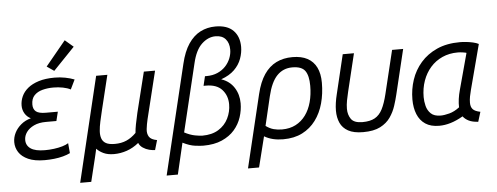

<svg xmlns="http://www.w3.org/2000/svg" viewBox="-57 -935 3310 1279"><g transform="rotate(-5 1597.5 -295.5)"><path d="M209 12Q142 12 99.5 -7Q57 -26 37 -57Q17 -88 17 -125Q17 -157 32 -187Q47 -217 75 -240.5Q103 -264 141 -274Q116 -286 101.5 -310Q87 -334 87 -363Q87 -395 100.5 -425Q114 -455 142.5 -478.5Q171 -502 215.5 -516Q260 -530 322 -530Q358 -530 392 -523.5Q426 -517 454 -506L423 -442Q402 -453 371.5 -459Q341 -465 308 -465Q269 -465 235 -456Q201 -447 180 -425Q159 -403 159 -364Q159 -333 178 -317.5Q197 -302 244 -302H324L309 -241H239Q192 -241 159 -225.5Q126 -210 108.5 -185.5Q91 -161 91 -133Q91 -96 121.5 -75Q152 -54 216 -54Q247 -54 277.5 -58Q308 -62 333.5 -69.5Q359 -77 374 -87L380 -20Q360 -10 332.5 -2.5Q305 5 273 8.5Q241 12 209 12ZM324 -575 276 -608 411 -772 467 -724Z M431 183 599 -518H674L617 -284Q608 -247 600.5 -212.5Q593 -178 591 -149.5Q589 -121 596.5 -99.5Q604 -78 624.5 -66.5Q645 -55 684 -55Q728 -55 762 -70Q796 -85 827 -116Q829 -142 835 -173Q841 -204 851 -248L918 -518H993L915 -200Q907 -166 903.5 -135.5Q900 -105 913 -84Q926 -63 966 -56L947 9Q930 9 908 3.5Q886 -2 866.5 -15Q847 -28 839 -48Q801 -17 758.5 -2.5Q716 12 673 12Q631 12 602.5 -1.5Q574 -15 557 -34Q554 -21 551 -7Q548 7 544 23L505 183Z M1009 185 1185 -547Q1204 -628 1238 -678.5Q1272 -729 1318 -752.5Q1364 -776 1419 -776Q1498 -776 1538 -735.5Q1578 -695 1578 -626Q1578 -587 1563.5 -547Q1549 -507 1516 -474.5Q1483 -442 1427 -422Q1483 -403 1512.5 -357Q1542 -311 1542 -252Q1542 -206 1527 -159.5Q1512 -113 1479.5 -75.5Q1447 -38 1395 -15Q1343 8 1270 8Q1251 8 1215 3.5Q1179 -1 1133 -24L1084 185ZM1269 -59Q1334 -59 1377.5 -86Q1421 -113 1443 -157.5Q1465 -202 1465 -252Q1465 -310 1429.5 -349.5Q1394 -389 1322 -389H1306L1321 -452H1332Q1373 -452 1405 -466Q1437 -480 1459 -503.5Q1481 -527 1492.5 -556Q1504 -585 1504 -614Q1504 -658 1481 -684.5Q1458 -711 1414 -711Q1364 -711 1321.5 -671Q1279 -631 1259 -544L1150 -91Q1188 -71 1221 -65Q1254 -59 1269 -59Z M1553 185 1670 -303Q1689 -382 1722.5 -431.5Q1756 -481 1803.5 -504.5Q1851 -528 1912 -528Q1972 -528 2012 -506.5Q2052 -485 2072.5 -443.5Q2093 -402 2093 -341Q2093 -268 2075.5 -204Q2058 -140 2022 -91.5Q1986 -43 1932 -15.5Q1878 12 1804 12Q1768 12 1736.5 4.5Q1705 -3 1678 -19L1627 185ZM1802 -54Q1854 -54 1893.5 -74.5Q1933 -95 1960 -132Q1987 -169 2000.5 -219Q2014 -269 2014 -328Q2014 -395 1991 -427.5Q1968 -460 1905 -460Q1844 -460 1803 -417.5Q1762 -375 1740 -282L1694 -87Q1720 -68 1746 -61Q1772 -54 1802 -54Z M2339 11Q2276 11 2239 -9.5Q2202 -30 2186 -65.5Q2170 -101 2170 -147Q2170 -172 2174 -199.5Q2178 -227 2185 -255L2248 -518H2323L2262 -266Q2255 -238 2249.5 -208.5Q2244 -179 2244 -153Q2244 -113 2264 -84.5Q2284 -56 2340 -56Q2391 -56 2422.5 -73.5Q2454 -91 2473.5 -129Q2493 -167 2508 -229L2578 -518H2652L2580 -219Q2572 -185 2559 -145Q2546 -105 2521.5 -69.5Q2497 -34 2453.5 -11.5Q2410 11 2339 11Z M2847 13Q2791 13 2755 -11Q2719 -35 2701.5 -78Q2684 -121 2684 -177Q2684 -245 2705 -308Q2726 -371 2769.5 -421Q2813 -471 2878.5 -500.5Q2944 -530 3033 -530Q3052 -530 3075 -527.5Q3098 -525 3120 -520Q3142 -515 3157 -507L3078 -207Q3072 -185 3068 -163.5Q3064 -142 3064 -122Q3064 -94 3078 -78.5Q3092 -63 3128 -56L3108 9Q3070 7 3045.5 -5Q3021 -17 3007 -36Q2964 -11 2924.5 1Q2885 13 2847 13ZM2863 -54Q2887 -54 2921 -63Q2955 -72 2989 -98Q2988 -124 2992 -153.5Q2996 -183 3005 -215L3070 -455Q3067 -457 3047.5 -460Q3028 -463 3012 -463Q2955 -463 2908.5 -442Q2862 -421 2829 -383.5Q2796 -346 2778 -295.5Q2760 -245 2760 -186Q2760 -158 2767.5 -127.5Q2775 -97 2797 -75.5Q2819 -54 2863 -54Z"/></g></svg>

Font: Ubuntu Sans
Style: Italic
Weight: 400
Italic angle: -13.5°
Designer: Dalton Maag Ltd
Foundry: Dalton Maag Ltd
Version: Version 1.006